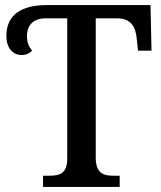

<svg xmlns="http://www.w3.org/2000/svg" viewBox="-20 -734 631 754"><path d="M149 0H450V-44H425C387 -44 356 -53 356 -115V-662H441C496 -662 513 -626 517 -582L522 -535H575L571 -714H163C63 -714 5 -675 5 -593C5 -547 29 -518 65 -518C82 -518 95 -524 106 -535C92 -553 86 -568 86 -593C86 -637 113 -662 159 -662H244V-111C244 -52 213 -44 175 -44H149Z"/></svg>

Font: Noto Serif SemiCondensed Medium
Style: Regular
Weight: 500
Width: 4
Designer: Monotype Design Team
Foundry: Monotype Imaging Inc.
Version: Version 2.014